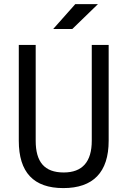

<svg xmlns="http://www.w3.org/2000/svg" viewBox="-20 -914 626 943"><path d="M291 9.8C437 9.8 513.7 -67.4 513.7 -222.7V-693.4H430.7V-222.7C430.7 -119.1 384.3 -66.9 293 -66.9C197.8 -66.9 155.3 -119.1 155.3 -222.7V-693.4H72.3V-222.7C72.3 -67.4 145 9.8 291 9.8ZM241.2 -771.5H335L460.9 -893.6H349.6Z"/></svg>

Font: Cascadia Code SemiLight
Style: Regular
Weight: 350
Monospace: yes
Designer: Aaron Bell
Foundry: Saja Typeworks
Version: Version 2404.023